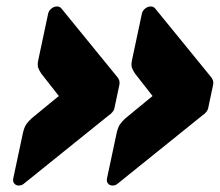

<svg xmlns="http://www.w3.org/2000/svg" viewBox="-20 -626 680 594"><path d="M328 -52Q319 -52 314 -58.5Q309 -65 311 -74L341 -215Q345 -232 351 -241Q357 -250 368 -260L452 -329L398 -398Q391 -408 388 -417Q385 -426 389 -443L419 -584Q421 -593 429 -599.5Q437 -606 446 -606Q447 -606 451 -605.5Q455 -605 459 -601L631 -390Q636 -385 638.5 -378Q641 -371 639 -362L625 -296Q624 -287 618.5 -280Q613 -273 605 -268L343 -57Q338 -53 333.5 -52.5Q329 -52 328 -52ZM38 -52Q29 -52 24 -58.5Q19 -65 21 -74L51 -215Q55 -232 61 -241Q67 -250 78 -260L162 -329L108 -398Q101 -408 98 -417Q95 -426 99 -443L129 -584Q131 -593 139 -599.5Q147 -606 156 -606Q157 -606 161 -605.5Q165 -605 169 -601L341 -390Q346 -385 348.5 -378Q351 -371 349 -362L335 -296Q334 -287 328.5 -280Q323 -273 315 -268L53 -57Q48 -53 43.5 -52.5Q39 -52 38 -52Z"/></svg>

Font: Rubik Black
Style: Italic
Weight: 900
Italic angle: -12°
Designer: Hubert and Fischer
Foundry: Hubert and Fischer
Version: Version 2.300;gftools[0.9.30]